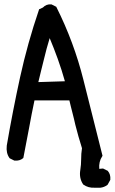

<svg xmlns="http://www.w3.org/2000/svg" viewBox="-20 -792 540 900"><path d="M424.8 87.9Q409.2 88.9 395.8 85.2Q382.3 81.5 370.6 73.2L369.6 72.3L369.1 71.3Q350.1 42.5 356.4 4.9Q360.4 -20 360.4 -45.9Q360.4 -58.6 361.3 -71.8Q362.3 -85 364.3 -97.2Q355.5 -125 347.7 -152.6Q339.8 -180.2 333 -207.5Q330.1 -220.7 326.7 -234.9Q323.2 -249 319.6 -263.2Q315.9 -277.3 312.3 -292Q308.6 -306.6 305.2 -321.3H141.6Q134.8 -289.1 128.4 -256.6Q122.1 -224.1 116.2 -191.4Q103.5 -123 89.8 -53.7L89.4 -51.8L87.9 -50.3Q72.3 -37.1 48.3 -39.1H47.4L46.4 -39.6L26.9 -49.3L25.4 -50.3L24.4 -51.3Q7.8 -74.7 11.7 -108.9V-109.4Q39.1 -269.5 74.2 -430.2Q109.4 -590.3 162.6 -746.1L163.1 -748.5L165.5 -749.5L181.2 -756.8Q196.8 -773.4 220.2 -771.5H221.2L222.2 -771L241.7 -761.2L243.7 -760.3L244.6 -758.3Q326.7 -594.7 371.1 -417.5Q415 -240.7 460 -64L460.4 -61.5L459 -59.1Q442.4 -34.2 445.3 -0.5L461.4 -2H462.9L464.4 -1.5L483.9 8.3L485.4 8.8L485.8 9.8Q499 25.4 497.1 49.3V50.8L496.6 51.8L484.9 73.2L483.9 74.2L482.9 75.2Q468.3 85.9 450.7 87.9H450.2ZM284.2 -411.1Q269.5 -463.9 250.5 -516.6Q232.9 -565.4 212.9 -613.3Q205.1 -588.4 198.5 -563.7Q191.9 -539.1 186 -514.2Q179.2 -487.3 172.6 -460.4Q166 -433.6 159.7 -407.2Z"/></svg>

Font: NaikaiFont
Style: SemiBold
Weight: 600
Version: Version 1.89